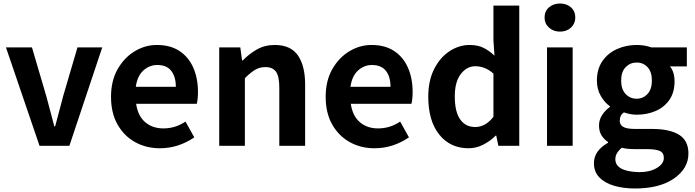

<svg xmlns="http://www.w3.org/2000/svg" viewBox="-20 -830 3956 1093"><path d="M205 0 14 -560H162L244 -281Q257 -230 272 -176Q280 -144 289 -111H294Q314 -189 335 -265Q337 -273 339 -281L421 -560H562L375 0Z M890 14Q812 14 749 -21Q686 -56 649 -121.5Q612 -187 612 -279Q612 -370 649.5 -436Q687 -502 746.5 -538Q806 -574 873 -574Q950 -574 1002 -539.5Q1054 -505 1080.5 -444.5Q1107 -384 1107 -306Q1107 -286 1105 -267.5Q1103 -249 1100 -239H755Q765 -170 806.5 -134.5Q848 -99 910 -99Q979 -99 1036 -138L1086 -48Q995 14 890 14ZM753 -336H981Q981 -393 955 -426.5Q929 -460 875 -460Q831 -460 796.5 -429Q762 -398 753 -336Z M1228 0V-560H1348L1358 -486H1362Q1398 -523 1442.5 -548.5Q1487 -574 1544 -574Q1635 -574 1676 -514.5Q1717 -455 1717 -349V0H1570V-331Q1570 -396 1551 -422Q1532 -448 1491 -448Q1457 -448 1431 -432Q1405 -416 1374 -385V0Z M2112 14Q2034 14 1971 -21Q1908 -56 1871 -121.5Q1834 -187 1834 -279Q1834 -370 1871.5 -436Q1909 -502 1968.5 -538Q2028 -574 2095 -574Q2172 -574 2224 -539.5Q2276 -505 2302.5 -444.5Q2329 -384 2329 -306Q2329 -286 2327 -267.5Q2325 -249 2322 -239H1977Q1987 -170 2028.5 -134.5Q2070 -99 2132 -99Q2201 -99 2258 -138L2308 -48Q2217 14 2112 14ZM1975 -336H2203Q2203 -393 2177 -426.5Q2151 -460 2097 -460Q2053 -460 2018.5 -429Q1984 -398 1975 -336Z M2647 14Q2543 14 2480.5 -64Q2418 -142 2418 -279Q2418 -371 2451.5 -437Q2485 -503 2539 -538.5Q2593 -574 2653 -574Q2700 -574 2733 -557.5Q2766 -541 2795 -513L2789 -601V-798H2936V0H2817L2805 -58H2802Q2771 -27 2731 -6.5Q2691 14 2647 14ZM2685 -107Q2744 -107 2789 -165V-411Q2763 -434 2737 -443.5Q2711 -453 2685 -453Q2638 -453 2603.5 -409Q2569 -365 2569 -281Q2569 -194 2599.5 -150.5Q2630 -107 2685 -107Z M3094 0V-560H3240V0ZM3168 -650Q3130 -650 3105 -673Q3080 -696 3080 -730Q3080 -766 3105 -788Q3130 -810 3168 -810Q3206 -810 3230.5 -788Q3255 -766 3255 -730Q3255 -696 3230.5 -673Q3206 -650 3168 -650Z M3595 243Q3529 243 3476 227.5Q3423 212 3392 180Q3361 148 3361 99Q3361 28 3441 -17V-22Q3419 -36 3404.5 -59Q3390 -82 3390 -116Q3390 -148 3408 -175.5Q3426 -203 3452 -221V-225Q3422 -246 3400 -284Q3378 -322 3378 -371Q3378 -437 3409.5 -482.5Q3441 -528 3493 -551Q3545 -574 3604 -574Q3651 -574 3688 -560H3890V-452H3794Q3820 -420 3820 -367Q3820 -304 3791 -262Q3762 -220 3713 -198.5Q3664 -177 3604 -177Q3571 -177 3532 -190Q3508 -175 3508 -142Q3508 -120 3527.5 -108Q3547 -96 3596 -96H3691Q3792 -96 3845.5 -63Q3899 -30 3899 44Q3899 129 3817 186Q3735 243 3595 243ZM3604 -268Q3641 -268 3666 -295Q3691 -322 3691 -371Q3691 -421 3666.5 -447.5Q3642 -474 3604 -474Q3567 -474 3541.5 -447.5Q3516 -421 3516 -371Q3516 -322 3541.5 -295Q3567 -268 3604 -268ZM3617 150Q3680 150 3719.5 126Q3759 102 3759 69Q3759 39 3735 29Q3711 19 3666 19H3598Q3547 19 3520 11Q3483 41 3483 76Q3483 146 3617 150Z"/></svg>

Font: Source Han Sans CN Bold
Style: Bold
Weight: 700
Designer: Ryoko NISHIZUKA 西塚涼子 (kana & ideographs); Paul D. Hunt (Latin, Greek & Cyrillic); Wenlong ZHANG 张文龙 (bopomofo); Sandoll 
Foundry: Adobe Systems Incorporated
Version: Version 1.00;May 30, 2023;FontCreator 11.5.0.2422 32-bit